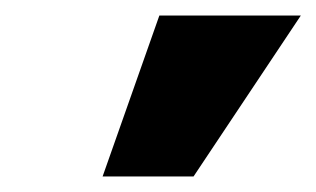

<svg xmlns="http://www.w3.org/2000/svg" viewBox="-20 -731 407 247"><path d="M112 -504 185 -711H367L229 -504Z"/></svg>

Font: Ysabeau Office Black
Style: Italic
Weight: 900
Italic angle: -12°
Designer: Christian Thalmann (Catharsis Fonts)
Version: Version 2.001;gftools[0.9.30]; featfreeze: tnum,lnum,ss02